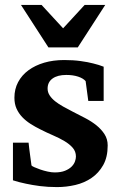

<svg xmlns="http://www.w3.org/2000/svg" viewBox="-20 -742 485 774"><path d="M397.9 -335H335.9L325.2 -415Q315.4 -426.3 294.9 -433.1Q274.4 -439.9 247.1 -439.9Q211.9 -439.9 191.9 -425.5Q171.9 -411.1 171.9 -384.8Q171.9 -370.1 180.2 -357.4Q188.5 -344.7 202.6 -333.5Q216.8 -322.3 234.9 -312.3Q252.9 -302.2 272.9 -292Q297.9 -279.3 323.2 -266.1Q348.6 -252.9 368.7 -236.8Q388.7 -220.7 401.4 -200.9Q414.1 -181.2 414.1 -155.8Q414.1 -108.4 396 -76.4Q377.9 -44.4 349.1 -24.7Q320.3 -4.9 283.7 3.7Q247.1 12.2 210 12.2Q172.9 12.2 140.9 8.1Q108.9 3.9 84.5 -1.5Q56.2 -7.3 32.2 -15.1V-167H95.2Q96.2 -156.7 98.1 -141.1Q100.1 -125.5 102.1 -110.8Q104 -93.8 106.9 -75.2Q107.9 -72.8 118.2 -68.1Q128.4 -63.5 142.6 -58.6Q156.7 -53.7 172.4 -50.3Q188 -46.9 200.2 -46.9Q225.6 -46.9 242.2 -53.7Q258.8 -60.5 268.6 -70.3Q278.3 -80.1 282.2 -91.1Q286.1 -102.1 286.1 -110.8Q286.1 -131.3 273.2 -146.2Q260.3 -161.1 239.7 -173.3Q219.2 -185.5 193.6 -196.5Q168 -207.5 143.1 -220.2Q122.1 -230.5 103 -242.7Q84 -254.9 69.6 -270Q55.2 -285.2 46.6 -304.2Q38.1 -323.2 38.1 -348.1Q38.1 -382.8 53 -410.9Q67.9 -439 94.7 -458.7Q121.6 -478.5 158.2 -489.3Q194.8 -500 238.8 -500Q275.9 -500 305.4 -495.8Q335 -491.7 355.5 -486.3Q379.4 -480.5 397.9 -473.1ZM293.5 -550.8H175.3L64.5 -722.2H147.5L234.4 -627.9L321.3 -722.2H404.3Z"/></svg>

Font: Charis SIL Viet
Style: Bold
Weight: 700
Foundry: SIL International
Version: Version 5.000